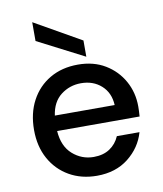

<svg xmlns="http://www.w3.org/2000/svg" viewBox="-84 -805 752 885"><g transform="rotate(-10 292.0 -362.5)"><path d="M299 12Q226 12 169.5 -20.5Q113 -53 81 -111Q49 -169 49 -246Q49 -324 80.5 -383Q112 -442 168.5 -475Q225 -508 300 -508Q373 -508 427 -475.5Q481 -443 511 -389Q541 -335 541 -270Q541 -260 540.5 -248.5Q540 -237 539 -223H153Q158 -151 200.5 -113.5Q243 -76 299 -76Q344 -76 374.5 -96.5Q405 -117 420 -152H526Q506 -82 446.5 -35Q387 12 299 12ZM299 -421Q246 -421 205 -389.5Q164 -358 155 -295H435Q432 -353 394 -387Q356 -421 299 -421ZM345 -537 127 -649V-737L345 -613Z"/></g></svg>

Font: DeepMind Sans Medium
Style: Regular
Weight: 500
Designer: Jonny Pinhorn / Modifications: Colophon Foundry
Foundry: Colophon Foundry
Version: Version 1.002; ttfautohint (v1.8.2)